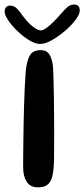

<svg xmlns="http://www.w3.org/2000/svg" viewBox="-50 -812 368 839"><path d="M116 6.7Q82.8 6.7 67 -17.3Q51.2 -41.3 51.2 -79.3Q51.2 -95.6 51.3 -124.5Q51.4 -153.4 52 -190.9Q52.5 -228.5 53.2 -270.5Q53.9 -312.5 55.2 -354.9Q56.4 -397.4 58.4 -435.9Q60.3 -474.4 62.8 -504.7Q68.6 -553.1 82.5 -573Q96.4 -592.9 128.2 -592.9Q154.6 -592.9 166.7 -572.6Q178.7 -552.3 181.9 -517.5Q183 -496.1 183.9 -463.6Q184.9 -431.2 185.4 -392.5Q185.9 -353.8 186.3 -313.7Q186.7 -273.6 186.7 -236.2Q186.6 -198.9 186.5 -168.6Q186.4 -138.2 186.1 -120.2Q185.8 -72.9 179.4 -45.1Q173.1 -17.3 158.2 -5.3Q143.2 6.7 116 6.7ZM125.2 -619.9Q104.6 -619.9 78.2 -635.8Q51.8 -651.8 27.1 -675.4Q2.4 -699.1 -13.6 -722.6Q-29.7 -746.2 -29.7 -761.6Q-29.7 -773.9 -23.2 -780.7Q-16.6 -787.5 -6.1 -787.5Q10.5 -787.5 22.5 -776Q34.6 -764.4 50.6 -741.2Q61.6 -726.1 75.6 -711.8Q89.6 -697.6 103.7 -688.4Q117.8 -679.3 128.4 -679.3Q138.6 -679.3 153.4 -690.2Q168.2 -701.1 184.5 -717.4Q200.9 -733.8 214.9 -750Q233.8 -772 246 -782.1Q258.2 -792.1 273.3 -792.1Q298.6 -792.1 298.6 -766.3Q298.6 -750.1 280.3 -725.5Q261.9 -700.9 233.8 -676.8Q205.8 -652.8 176.5 -636.3Q147.2 -619.9 125.2 -619.9Z"/></svg>

Font: Gluten Thin
Style: Regular
Weight: 100
Designer: Tyler Finck
Foundry: Etcetera Type Company
Version: Version 1.300